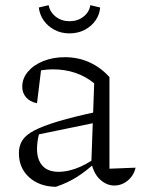

<svg xmlns="http://www.w3.org/2000/svg" viewBox="-20 -712 544 742"><path d="M422 5Q393 5 368 -17Q343 -39 333 -83L344 -390Q278 -444 184 -444Q164 -444 144.5 -441Q125 -438 107 -433L140 -452L123 -313Q95 -319 80.5 -336Q66 -353 66 -377Q66 -409 88 -435Q110 -461 147.5 -476Q185 -491 231 -491Q282 -491 326 -471Q370 -451 403 -414V-60L504 -64Q499 -42 486 -26.5Q473 -11 456.5 -3Q440 5 422 5ZM196 10Q132 9 92.5 -27Q53 -63 53 -120Q53 -148 66 -169Q79 -190 112 -207.5Q145 -225 205 -243Q265 -261 359 -281V-240L112 -189L133 -201Q128 -186 125.5 -168.5Q123 -151 123 -137Q123 -95 144 -71.5Q165 -48 207 -48Q238 -48 274 -61Q310 -74 350 -102V-85Q316 -53 279.5 -29.5Q243 -6 196 10ZM248 -583Q216 -583 190 -597Q164 -611 148.5 -633.5Q133 -656 130 -683L168 -692Q173 -665 195.5 -647.5Q218 -630 249 -630Q280 -630 302.5 -647.5Q325 -665 329 -692L367 -683Q365 -656 349.5 -633.5Q334 -611 308 -597Q282 -583 248 -583Z"/></svg>

Font: Piazzolla 24pt Light
Style: Regular
Weight: 300
Designer: Juan Pablo del Peral
Foundry: Huerta Tipografica
Version: Version 2.005